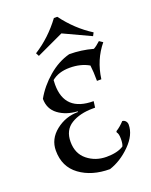

<svg xmlns="http://www.w3.org/2000/svg" viewBox="-164 -971 841 1072"><g transform="rotate(-20 256.5 -435.0)"><path d="M464 -715 303 -790 142 -715 132 -734Q224 -792 293 -885H313Q382 -792 474 -734ZM394 -566Q346 -594 280 -594Q214 -594 173 -560Q172 -546 172 -533Q172 -373 343 -373L338 -336H326Q247 -336 195.5 -304.5Q144 -273 144 -203Q144 -133 192 -94.5Q240 -56 305 -56Q370 -56 407 -80Q414 -94 414 -124Q414 -154 404 -165L405 -172Q430 -187 455 -214Q467 -213 474.5 -204Q482 -195 482 -183Q482 -122 424.5 -64.5Q367 -7 299 15Q192 15 121 -37Q50 -89 50 -185Q50 -254 108 -300Q166 -346 240 -346V-350Q172 -354 126.5 -388Q81 -422 81 -482Q117 -546 176.5 -597Q236 -648 304 -666Q375 -666 444 -647Q460 -655 485 -678L506 -664Q440 -584 425 -473H399Q399 -528 394 -566Z"/></g></svg>

Font: Almendra SC
Style: Regular
Weight: 400
Designer: Ana Sanfelippo
Foundry: Ana Sanfelippo
Version: Version 1.002